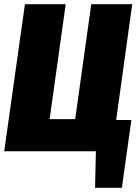

<svg xmlns="http://www.w3.org/2000/svg" viewBox="-21 -716 660 909"><path d="M605 -696 529 -148H601L556 173H429L433 0H-1L97 -696H290L214 -152H335L411 -696Z"/></svg>

Font: Fira Sans Condensed Black
Style: Italic
Weight: 900
Width: 3
Italic angle: -8°
Designer: Carrois Corporate & Edenspiekermann AG
Foundry: Carrois Corporate GbR & Edenspiekermann AG
Version: Version 4.203